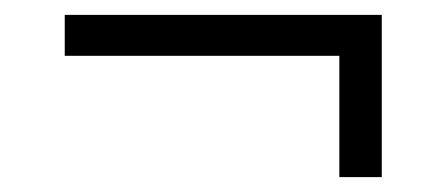

<svg xmlns="http://www.w3.org/2000/svg" viewBox="-20 -358 600 258"><path d="M67 -338H493V-120H436V-283H67Z"/></svg>

Font: Titillium Web
Style: Light
Weight: 300
Version: Version 1.001;PS 57.000;hotconv 1.0.70;makeotf.lib2.5.55311